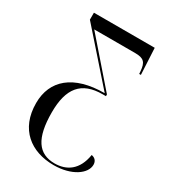

<svg xmlns="http://www.w3.org/2000/svg" viewBox="-187 -638 880 979"><g transform="rotate(30 252.5 -148.0)"><path d="M284 240C390 240 460 189 460 137C460 118 450 102 427 98C412 193 354 230 284 230C189 230 142 164 142 11C142 -130 196 -198 321 -198H340V-208L118 -463H359C410 -463 425 -447 429 -396L430 -381H440L432 -536H74V-495L327 -208C144 -208 49 -124 49 10C49 164 151 240 284 240Z"/></g></svg>

Font: Noto Serif Display SemiCondensed
Style: Regular
Weight: 400
Width: 4
Designer: Monotype Design Team
Foundry: Monotype Imaging Inc.
Version: Version 2.009